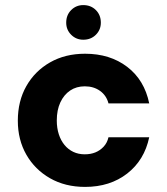

<svg xmlns="http://www.w3.org/2000/svg" viewBox="-20 -722 656 754"><path d="M314 12Q236 12 176.5 -22Q117 -56 83.5 -114.5Q50 -173 50 -248Q50 -325 83.5 -384Q117 -443 176.5 -477Q236 -511 314 -511Q412 -511 479.5 -459.5Q547 -408 566 -316H406Q398 -347 373 -365Q348 -383 313 -383Q280 -383 255.5 -366.5Q231 -350 217 -320Q203 -290 203 -249Q203 -219 211 -194.5Q219 -170 233.5 -152.5Q248 -135 268 -125.5Q288 -116 313 -116Q336 -116 354.5 -123.5Q373 -131 387 -146Q401 -161 406 -183H566Q547 -93 479.5 -40.5Q412 12 314 12ZM307 -566Q279 -566 259.5 -585.5Q240 -605 240 -633Q240 -663 259.5 -682.5Q279 -702 307 -702Q337 -702 356.5 -682.5Q376 -663 376 -633Q376 -605 356.5 -585.5Q337 -566 307 -566Z"/></svg>

Font: DM Sans 20pt Black
Style: Regular
Weight: 900
Version: Version 4.004;gftools[0.9.30]